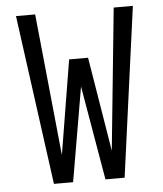

<svg xmlns="http://www.w3.org/2000/svg" viewBox="-53 -781 705 828"><g transform="rotate(-5 300.0 -367.5)"><path d="M147 0 47 -735H130L192 -121L259 -529H341L408 -121L470 -735H553L453 0H370L300 -408L230 0Z"/></g></svg>

Font: R Plex Mono
Style: Regular
Weight: 400
Monospace: yes
Designer: Belleve Invis
Foundry: Belleve Invis
Version: Version 31.8.0